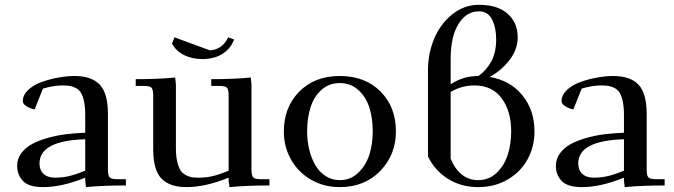

<svg xmlns="http://www.w3.org/2000/svg" viewBox="-20 -766 2784 793"><path d="M50.8 -81.1Q50.8 -109.9 67.9 -133.1Q85 -156.2 112.5 -171.1Q140.1 -186 177.7 -196.5Q215.3 -207 253.2 -211.7Q291 -216.3 332 -217.8V-290Q332 -322.8 327.4 -345.5Q322.8 -368.2 315.2 -381.3Q307.6 -394.5 294.9 -401.6Q282.2 -408.7 269.5 -410.9Q256.8 -413.1 237.8 -413.1Q200.7 -413.1 157.2 -399.9L123 -314Q104 -317.9 89.1 -327.4Q74.2 -336.9 74.2 -348.1Q74.2 -373.5 96.4 -394.5Q118.7 -415.5 152.6 -427.5Q186.5 -439.5 221.9 -445.8Q257.3 -452.1 288.1 -452.1Q357.9 -452.1 391.8 -416.5Q425.8 -380.9 425.8 -294.9V-65.9Q425.8 -41 432.9 -33.4Q439.9 -25.9 464.8 -25.9H500V0Q404.8 0 335 6.8L332 -21V-32.2Q235.8 6.8 158.2 6.8Q99.6 6.8 75.2 -18.1Q50.8 -43 50.8 -81.1ZM143.1 -90.8Q143.1 -63.5 159.9 -47.9Q176.8 -32.2 208 -32.2Q234.9 -32.2 261.5 -37.8Q288.1 -43.5 332 -61V-190.9Q143.1 -185.1 143.1 -90.8Z M540.5 -411.1V-439Q633.8 -439 703.6 -445.8L706.5 -418V-154.8Q706.5 -122.6 711.7 -99.6Q716.8 -76.7 724.9 -63.7Q732.9 -50.8 746.1 -43.5Q759.3 -36.1 771.2 -34.2Q783.2 -32.2 800.8 -32.2Q827.6 -32.2 854 -37.6Q880.4 -43 924.3 -61V-371.1Q924.3 -396.5 917.2 -403.8Q910.2 -411.1 885.7 -411.1H852.5V-439Q945.8 -439 1015.6 -445.8L1018.6 -418V-65.9Q1018.6 -41 1025.6 -33.4Q1032.7 -25.9 1057.6 -25.9H1092.8V0Q998 0 927.7 6.8L924.3 -21V-32.2Q828.1 6.8 750.5 6.8Q680.7 6.8 646.7 -28.6Q612.8 -64 612.8 -149.9V-371.1Q612.8 -396 605.7 -403.6Q598.6 -411.1 573.7 -411.1ZM690.4 -585.9 700.7 -611.8 846.7 -558.1Q898.4 -561 922.4 -611.8L946.8 -603Q936.5 -574.2 914.6 -555.4Q892.6 -536.6 867.7 -529.3Q842.8 -522 814.5 -522Q775.9 -522 742.2 -537.6Q708.5 -553.2 690.4 -585.9Z M1152.3 -223.1Q1152.3 -323.2 1216.1 -387.7Q1279.8 -452.1 1383.3 -452.1Q1487.8 -452.1 1551.5 -388.2Q1615.2 -324.2 1615.2 -223.1Q1615.2 -126.5 1550.3 -59.8Q1485.4 6.8 1383.3 6.8Q1316.4 6.8 1263.2 -24.7Q1210 -56.2 1181.2 -108.4Q1152.3 -160.6 1152.3 -223.1ZM1248.5 -223.1Q1248.5 -185.1 1256.8 -149.9Q1265.1 -114.7 1281.2 -85.9Q1297.4 -57.1 1323.7 -39.6Q1350.1 -22 1383.3 -22Q1427.7 -22 1459.5 -52.2Q1491.2 -82.5 1505.4 -127Q1519.5 -171.4 1519.5 -223.1Q1519.5 -278.8 1505.1 -323Q1490.7 -367.2 1459.2 -395Q1427.7 -422.9 1383.3 -422.9Q1338.9 -422.9 1307.9 -395Q1276.9 -367.2 1262.7 -323Q1248.5 -278.8 1248.5 -223.1Z M1747.6 -120.1V-476.1Q1747.6 -543.5 1772.5 -604.5Q1797.4 -665.5 1846.7 -705.8Q1896 -746.1 1958.5 -746.1Q2035.2 -746.1 2076.7 -709.2Q2118.2 -672.4 2118.2 -611.8Q2118.2 -562.5 2085 -518.8Q2051.8 -475.1 2002.4 -448.2Q2086.9 -434.1 2137.2 -372.8Q2187.5 -311.5 2187.5 -223.1Q2187.5 -160.2 2158.9 -107.9Q2130.4 -55.7 2076.7 -24.4Q2022.9 6.8 1955.1 6.8Q1884.3 6.8 1829.8 -27.6Q1775.4 -62 1747.6 -120.1ZM1841.3 -110.8Q1857.4 -70.3 1886.2 -46.1Q1915 -22 1955.1 -22Q1999.5 -22 2031.2 -52.2Q2063 -82.5 2077.1 -127Q2091.3 -171.4 2091.3 -223.1Q2091.3 -306.6 2052.2 -359.9Q2013.2 -413.1 1939.5 -413.1Q1886.7 -413.1 1841.3 -386.2ZM1841.3 -418Q1893.1 -452.1 1955.1 -452.1Q1986.8 -472.7 2008.1 -510.5Q2029.3 -548.3 2029.3 -602.1Q2029.3 -652.8 2012 -686Q1994.6 -719.2 1958.5 -719.2Q1905.8 -719.2 1873.5 -666.7Q1841.3 -614.3 1841.3 -522.9Z M2275.9 -81.1Q2275.9 -109.9 2293 -133.1Q2310.1 -156.2 2337.6 -171.1Q2365.2 -186 2402.8 -196.5Q2440.4 -207 2478.3 -211.7Q2516.1 -216.3 2557.1 -217.8V-290Q2557.1 -322.8 2552.5 -345.5Q2547.9 -368.2 2540.3 -381.3Q2532.7 -394.5 2520 -401.6Q2507.3 -408.7 2494.6 -410.9Q2481.9 -413.1 2462.9 -413.1Q2425.8 -413.1 2382.3 -399.9L2348.1 -314Q2329.1 -317.9 2314.2 -327.4Q2299.3 -336.9 2299.3 -348.1Q2299.3 -373.5 2321.5 -394.5Q2343.8 -415.5 2377.7 -427.5Q2411.6 -439.5 2447 -445.8Q2482.4 -452.1 2513.2 -452.1Q2583 -452.1 2616.9 -416.5Q2650.9 -380.9 2650.9 -294.9V-65.9Q2650.9 -41 2658 -33.4Q2665 -25.9 2689.9 -25.9H2725.1V0Q2629.9 0 2560.1 6.8L2557.1 -21V-32.2Q2460.9 6.8 2383.3 6.8Q2324.7 6.8 2300.3 -18.1Q2275.9 -43 2275.9 -81.1ZM2368.2 -90.8Q2368.2 -63.5 2385 -47.9Q2401.9 -32.2 2433.1 -32.2Q2460 -32.2 2486.6 -37.8Q2513.2 -43.5 2557.1 -61V-190.9Q2368.2 -185.1 2368.2 -90.8Z"/></svg>

Font: Dihjauti S
Style: Bold
Weight: 700
Designer: T. Christopher White
Version: Version 3.0.0